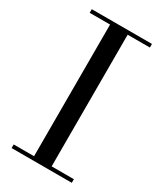

<svg xmlns="http://www.w3.org/2000/svg" viewBox="-189 -824 765 898"><g transform="rotate(30 193.5 -375.0)"><path d="M31 0V-19.5H141V-730.5H31V-750H356V-730.5H236V-19.5H356V0Z"/></g></svg>

Font: Bodoni Moda SC
Style: Regular
Weight: 400
Designer: Owen Earl
Foundry: indestructible type
Version: Version 2.005